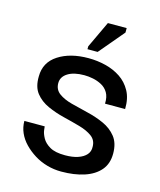

<svg xmlns="http://www.w3.org/2000/svg" viewBox="-92 -634 593 711"><g transform="rotate(15 204.5 -278.0)"><path d="M209 10Q181 10 154.5 2.5Q128 -5 105.5 -19Q83 -33 65.5 -51Q48 -69 38.5 -90.5Q29 -112 29 -136H107Q107 -135 108.5 -122Q110 -109 119 -92.5Q128 -76 148.5 -64Q169 -52 207 -52Q236 -52 256.5 -59Q277 -66 288 -78.5Q299 -91 298 -109Q298 -134 279 -148Q260 -162 230 -170.5Q200 -179 167 -187Q134 -195 104 -208.5Q74 -222 55.5 -245.5Q37 -269 38 -309Q38 -363 83.5 -392.5Q129 -422 199 -422Q233 -422 265 -414Q297 -406 322.5 -389Q348 -372 363.5 -344Q379 -316 378 -275H301Q302 -301 292.5 -317Q283 -333 267 -341.5Q251 -350 233.5 -353.5Q216 -357 200 -357Q160 -357 137 -342.5Q114 -328 114 -304Q114 -279 133 -265Q152 -251 182 -243Q212 -235 246 -227Q280 -219 310 -205.5Q340 -192 359 -168Q378 -144 378 -104Q378 -65 356.5 -40Q335 -15 297 -2.5Q259 10 209 10ZM225 -453H186V-464L234 -566H306V-549Z"/></g></svg>

Font: Darker Grotesque SemiBold
Style: Regular
Weight: 600
Designer: Gabriel Lam
Foundry: TypeRant
Version: Version 1.000;gftools[0.9.28]